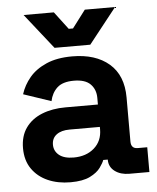

<svg xmlns="http://www.w3.org/2000/svg" viewBox="-52 -744 657 803"><g transform="rotate(-5 277.0 -343.0)"><path d="M26 -145Q26 -196 50.5 -230.5Q75 -265 118.5 -282.5Q162 -300 218 -300H354V-328Q354 -363 332 -385.5Q310 -408 262 -408Q215 -408 192 -386.5Q169 -365 162 -331L46 -370Q58 -408 84.5 -439.5Q111 -471 155.5 -490.5Q200 -510 264 -510Q362 -510 419 -461Q476 -412 476 -319V-134Q476 -104 504 -104H544V0H460Q423 0 399 -18Q375 -36 375 -66V-67H356Q352 -55 338 -35.5Q324 -16 294 -1Q264 14 212 14Q159 14 117 -4.5Q75 -23 50.5 -58.5Q26 -94 26 -145ZM354 -196V-206H227Q192 -206 172 -191Q152 -176 152 -149Q152 -122 173 -105Q194 -88 234 -88Q287 -88 320.5 -117.5Q354 -147 354 -196ZM194 -552 77 -700H204L260 -626H278L334 -700H461L344 -552Z"/></g></svg>

Font: Space Grotesk Frontify
Style: Bold
Weight: 700
Designer: Florian Karsten
Version: Version 2.000